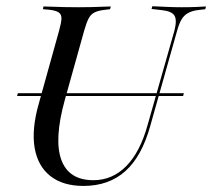

<svg xmlns="http://www.w3.org/2000/svg" viewBox="-20 -592 688 623"><path d="M35.5 -280.6 37.9 -289.5H576.6L574.2 -280.6ZM250.8 11.3Q183.9 11.3 143.1 -21Q102.4 -53.2 92.3 -112.9Q82.3 -172.6 105.6 -254.8L171.8 -492.7Q179 -518.5 179.4 -531.9Q179.8 -545.2 170.6 -551.6Q161.3 -558.1 138.7 -560.5L119.4 -562.1L121 -571Q133.1 -571 150.4 -570.2Q167.7 -569.4 188.7 -569Q209.7 -568.5 234.7 -568.5H233.9H234.7Q257.3 -568.5 277 -569Q296.8 -569.4 312.5 -570.2Q328.2 -571 339.5 -571L337.1 -562.1L323.4 -560.5Q300 -558.1 287.5 -552Q275 -546 267.7 -532.3Q260.5 -518.5 253.2 -492.7L190.3 -267.7Q154.8 -139.5 179 -73.4Q203.2 -7.3 283.1 -7.3Q344.4 -7.3 389.5 -52.8Q434.7 -98.4 458.9 -186.3L546 -492.7Q554.8 -527.4 546 -541.5Q537.1 -555.6 506.5 -558.9L471.8 -562.9L474.2 -571.8Q491.9 -571 518.1 -569.8Q544.4 -568.5 570.2 -568.5Q596 -568.5 615.7 -569.4Q635.5 -570.2 648.4 -571L646 -562.1L625 -559.7Q604 -557.3 590.7 -550Q577.4 -542.7 569.4 -529.4Q561.3 -516.1 554.8 -492.7L467.7 -183.9Q440.3 -84.7 386.7 -36.7Q333.1 11.3 250.8 11.3Z"/></svg>

Font: Playfair 144pt SemiCondensed
Style: Italic
Weight: 400
Width: 4
Italic angle: -15.6°
Designer: Claus Eggers Sørensen
Foundry: Claus Eggers Sørensen
Version: Version 2.203